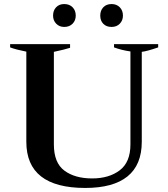

<svg xmlns="http://www.w3.org/2000/svg" viewBox="-20 -918 831 948"><path d="M242 -841Q242 -866 257 -882Q272 -898 297 -898Q323 -898 338.5 -882Q354 -866 354 -841Q354 -817 338.5 -801Q323 -785 297 -785Q273 -785 257.5 -801Q242 -817 242 -841ZM475 -841Q475 -866 490 -882Q505 -898 531 -898Q556 -898 571.5 -882Q587 -866 587 -841Q587 -817 571.5 -801Q556 -785 531 -785Q505 -785 490 -800.5Q475 -816 475 -841ZM110 -218V-663Q59 -673 30 -684V-700H326V-682Q302 -674 246 -662V-205Q246 -114 298 -75.5Q350 -37 435 -37Q518 -37 571 -77Q624 -117 624 -205V-664Q581 -670 543 -684V-700H761V-684Q706 -665 680 -662V-218Q680 -104 609.5 -47Q539 10 401 10Q110 10 110 -218Z"/></svg>

Font: Trirong SemiBold
Style: Regular
Weight: 600
Designer: Katatrad Team
Foundry: CadsonDemak
Version: Version 1.000